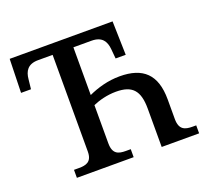

<svg xmlns="http://www.w3.org/2000/svg" viewBox="-122 -866 1105 1017"><g transform="rotate(-20 431.0 -357.0)"><path d="M146 0H466V-45H438C397 -45 365 -54 365 -115V-330C399 -345 446 -358 496 -358C587 -358 624 -319 624 -216V0H835V-45H814C773 -45 740 -54 740 -115V-226C740 -367 673 -428 542 -428C476 -428 415 -410 365 -387V-656H467C527 -656 546 -622 550 -579L555 -524H612L607 -714H27L22 -524H78L84 -579C88 -622 107 -656 166 -656H248V-111C248 -53 214 -45 174 -45H146Z"/></g></svg>

Font: Noto Serif Medium
Style: Regular
Weight: 500
Designer: Monotype Design Team
Foundry: Monotype Imaging Inc.
Version: Version 2.013